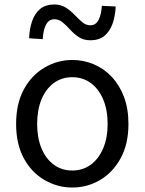

<svg xmlns="http://www.w3.org/2000/svg" viewBox="-20 -825 646 858"><path d="M303 13Q237 13 179 -20.5Q121 -54 86.5 -117.5Q52 -181 52 -271Q52 -362 86.5 -425.5Q121 -489 179 -523Q237 -557 303 -557Q353 -557 398.5 -538Q444 -519 479 -482Q514 -445 534 -392Q554 -339 554 -271Q554 -181 519 -117.5Q484 -54 427 -20.5Q370 13 303 13ZM303 -63Q350 -63 385.5 -89Q421 -115 441 -162Q461 -209 461 -271Q461 -334 441 -381Q421 -428 385.5 -454Q350 -480 303 -480Q256 -480 220.5 -454Q185 -428 165.5 -381Q146 -334 146 -271Q146 -209 165.5 -162Q185 -115 220.5 -89Q256 -63 303 -63ZM384 -645Q354 -645 332.5 -659Q311 -673 294 -692Q277 -711 260 -725Q243 -739 223 -739Q198 -739 185.5 -714.5Q173 -690 171 -650L110 -654Q112 -698 124 -732Q136 -766 160 -785.5Q184 -805 223 -805Q252 -805 274 -791Q296 -777 313.5 -758.5Q331 -740 347.5 -726Q364 -712 384 -712Q408 -712 420.5 -736Q433 -760 435 -799L497 -796Q495 -753 483 -719Q471 -685 447 -665Q423 -645 384 -645Z"/></svg>

Font: Noto Sans KR
Style: Regular
Weight: 400
Designer: Ryoko NISHIZUKA  (kana, bopomofo & ideographs); Paul D. Hunt (Latin, Greek & Cyrillic); Sandoll Communications , Soo-you
Foundry: Adobe
Version: Version 2.004-H2;hotconv 1.0.118;makeotfexe 2.5.65603